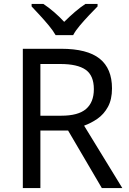

<svg xmlns="http://www.w3.org/2000/svg" viewBox="-20 -964 662 984"><path d="M294 -714Q427 -714 490.5 -663.5Q554 -613 554 -511Q554 -454 533 -416Q512 -378 479.5 -355.5Q447 -333 411 -320L607 0H502L329 -295H187V0H97V-714ZM289 -636H187V-371H294Q381 -371 421 -405.5Q461 -440 461 -507Q461 -577 419 -606.5Q377 -636 289 -636ZM265 -784Q252 -807 230 -833.5Q208 -860 184 -886Q160 -912 142 -931V-944H202Q228 -927 256 -903Q284 -879 309 -852Q336 -879 364 -903Q392 -927 418 -944H480V-931Q461 -912 436.5 -886Q412 -860 389.5 -833.5Q367 -807 355 -784Z"/></svg>

Font: Noto Znamenny Musical Notation
Style: Regular
Weight: 400
Version: Version 1.003; ttfautohint (v1.8.4.7-5d5b)